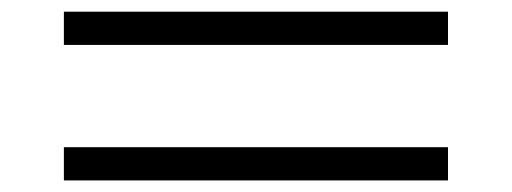

<svg xmlns="http://www.w3.org/2000/svg" viewBox="-20 -545 880 330"><path d="M89.8 -524.9H750V-467.8H89.8ZM89.8 -292H750V-234.9H89.8Z"/></svg>

Font: BIZ UDPMincho
Style: Regular
Weight: 400
Designer: TypeBank Co., Ltd.
Foundry: Morisawa Inc.
Version: Version 1.06